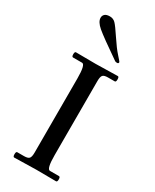

<svg xmlns="http://www.w3.org/2000/svg" viewBox="-237 -999 858 1062"><g transform="rotate(30 192.0 -468.5)"><path d="M190 -672 330 -675Q338 -675 338 -658Q338 -641 330 -641H287Q262 -641 254 -631.5Q246 -622 246 -595V-121Q246 -33 267 -33H325Q333 -33 333 -16.5Q333 0 325 0L199 -1L59 2Q51 2 51 -15Q51 -32 59 -32H102Q127 -32 135 -41.5Q143 -51 143 -78V-552Q143 -640 122 -640H64Q56 -640 56 -656.5Q56 -673 64 -673ZM86 -907Q86 -921 96 -930Q106 -939 127.5 -939Q149 -939 163.5 -924.5Q178 -910 213 -857Q248 -804 273.5 -776Q299 -748 299 -745Q299 -736 289.5 -736Q280 -736 276 -739Q154 -823 120 -852Q86 -881 86 -907Z"/></g></svg>

Font: Sedan SC
Style: Regular
Weight: 400
Designer: Sebastian Salazar
Foundry: Sebastian Salazar
Version: Version 1.001